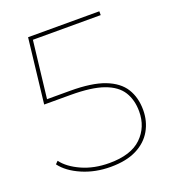

<svg xmlns="http://www.w3.org/2000/svg" viewBox="-129 -798 807 899"><g transform="rotate(-20 274.0 -348.5)"><path d="M270 3Q193 3 128.5 -25Q64 -53 32 -96L45 -109Q74 -70 134 -43Q194 -16 270 -16Q378 -16 430.5 -67Q483 -118 483 -196Q483 -253 457.5 -294Q432 -335 372 -356.5Q312 -378 208 -378H76L113 -700H468V-681H124L131 -689L96 -387L90 -397H212Q320 -397 383.5 -372.5Q447 -348 475 -303Q503 -258 503 -196Q503 -140 477 -94.5Q451 -49 399.5 -23Q348 3 270 3Z"/></g></svg>

Font: Montserrat Thin
Style: Regular
Weight: 100
Designer: Julieta Ulanovsky
Foundry: Julieta Ulanovsky
Version: Version 9.000